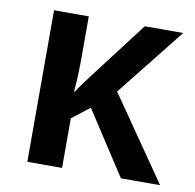

<svg xmlns="http://www.w3.org/2000/svg" viewBox="-66 -608 684 675"><g transform="rotate(10 276.0 -270.5)"><path d="M535 -541H398L244 -339Q231 -322 218.5 -305Q206 -288 196 -272H193Q198 -327 198 -400V-541H74V0H198V-177L261 -226L408 0H548L342 -298Z"/></g></svg>

Font: Noto Sans Display Medium
Style: Regular
Weight: 500
Designer: Monotype Design Team
Foundry: Monotype Imaging Inc.
Version: Version 1.900